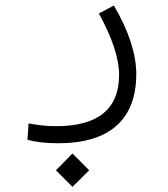

<svg xmlns="http://www.w3.org/2000/svg" viewBox="-20 -310 626 714"><path d="M197.8 222.7C387.7 222.7 486.8 133.8 486.8 -34.7C486.8 -108.9 458.5 -196.3 403.3 -289.6L347.7 -259.8C398.4 -168 422.9 -91.3 422.9 -31.2C422.9 96.2 342.8 159.2 189.9 159.2C147.9 159.2 123 155.3 86.4 148.9L82 210C116.2 218.8 152.3 222.7 197.8 222.7ZM249.5 384.8 311.5 323.2 249.5 260.7 188 323.2Z"/></svg>

Font: Cascadia Mono Light
Style: Regular
Weight: 300
Monospace: yes
Designer: Aaron Bell
Foundry: Saja Typeworks
Version: Version 2404.023